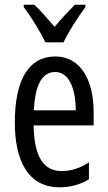

<svg xmlns="http://www.w3.org/2000/svg" viewBox="-20 -786 458 816"><path d="M173 -606H250C271 -652 313 -715 343 -756V-766H298C264 -731 246 -712 212 -672C182 -706 151 -743 126 -766H81V-756C116 -709 152 -650 173 -606ZM215 -546C102 -546 43 -447 43 -265C43 -109 96 10 233 10C279 10 320 -1 358 -24V-96C318 -70 281 -59 242 -59C163 -59 125 -123 123 -253H378V-309C378 -442 325 -546 215 -546ZM215 -480C275 -480 302 -405 302 -317H124C129 -428 160 -480 215 -480Z"/></svg>

Font: Noto Sans Gurmukhi UI ExtraCondensed
Style: Regular
Weight: 400
Width: 2
Designer: Jelle Bosma - Monotype Design Team
Foundry: Monotype Imaging Inc.
Version: Version 2.004